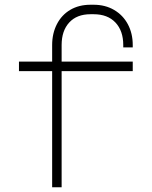

<svg xmlns="http://www.w3.org/2000/svg" viewBox="-20 -790 640 810"><path d="M540 -490H240V0H200V-490H60V-530H200V-600Q200 -649 220 -688Q240 -727 276.5 -748.5Q313 -770 362 -770H375Q424 -770 461.5 -748Q499 -726 519.5 -687.5Q540 -649 540 -600V-590H500V-600Q500 -660 467 -695Q434 -730 375 -730H362Q304 -730 272 -695Q240 -660 240 -600V-530H540Z"/></svg>

Font: Fliege Mono Thin
Style: Regular
Weight: 100
Version: Version 0.020;Glyphs 3.3 (3306)